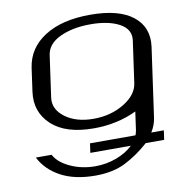

<svg xmlns="http://www.w3.org/2000/svg" viewBox="-80 -572 789 853"><g transform="rotate(-10 314.5 -146.0)"><path d="M523.4 -167 549.8 -354.5Q556.6 -404.3 507.3 -431.2Q458 -458 377 -458Q295.9 -458 238.8 -431.2Q181.6 -404.3 174.8 -354.5L148.4 -167Q141.6 -115.2 190.9 -78.6Q240.2 -42 318.4 -42Q396.5 -42 456.5 -78.6Q516.6 -115.2 523.4 -167ZM494.1 42 505.9 -42Q418 0 312.5 0Q185.5 0 122.1 -59.1Q58.6 -118.2 71.3 -208L85.9 -312.5Q98.6 -400.4 176.8 -450.2Q254.9 -500 382.8 -500Q511.7 -500 575.2 -449.7Q638.7 -399.4 627 -312.5L583 0Q578.1 33.2 559.6 62.5H616.2L610.4 104.5H527.3Q473.6 152.3 417.5 180.2Q361.3 208 283.2 208Q189.5 208 127 174.3Q64.5 140.6 35.2 83H106.4Q125 119.1 176.8 143.1Q228.5 167 289.1 167Q339.8 167 385.3 149.9Q430.7 132.8 460 104.5H277.3L283.2 62.5H488.3Q492.2 52.7 494.1 42Z"/></g></svg>

Font: okolaks
Style: RegularItalic
Weight: 500
Italic angle: -8°
Version: Version 000.6.0